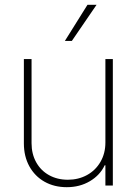

<svg xmlns="http://www.w3.org/2000/svg" viewBox="-20 -778 574 805"><path d="M421.9 -530.3H453.1V0H421.9V-85H418.9Q399.4 -43.5 356.9 -18.3Q314.5 6.8 259.8 6.8Q207.5 6.8 166.7 -16.1Q126 -39.1 103 -80.8Q80.1 -122.6 80.1 -176.8V-530.3H112.3V-177.7Q112.3 -132.8 131.6 -97.9Q150.9 -63 185.5 -43.7Q220.2 -24.4 264.6 -24.4Q308.6 -24.4 344.5 -43.9Q380.4 -63.5 401.1 -99.1Q421.9 -134.8 421.9 -180.7ZM346.7 -757.8H384.8L281.2 -606.4H252Z"/></svg>

Font: Pretendard Std Thin
Style: Regular
Weight: 100
Designer: Base glyphs from Inter by Rasmus Andersson; Hangeul glyphs from Noto Sans CJK(Source Han Sans) by Jang Soo-young and Kan
Foundry: Kil Hyung-jin
Version: Version 1.309